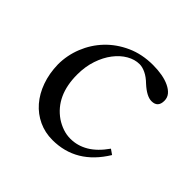

<svg xmlns="http://www.w3.org/2000/svg" viewBox="-122 -565 704 704"><g transform="rotate(45 230.0 -213.0)"><path d="M424.8 -101.6Q354 14.2 231 14.2Q192.4 14.2 159.4 -1.2Q126.5 -16.6 102.3 -44.4Q78.1 -72.3 64.2 -111.1Q50.3 -149.9 49.3 -196.3Q49.3 -243.2 66.9 -287.4Q84.5 -331.5 116.9 -365.7Q149.4 -399.9 195.3 -420.7Q241.2 -441.4 297.9 -441.4Q322.8 -441.4 344.7 -437.5Q366.7 -433.6 383.5 -425.5Q400.4 -417.5 410.2 -405.8Q419.9 -394 419.9 -377.9Q419.9 -343.3 387.2 -343.3Q362.3 -343.3 328.1 -374.5Q310.1 -392.1 292.7 -400.4Q275.4 -408.7 260.7 -408.7Q235.8 -408.7 211.7 -394.8Q187.5 -380.9 168.2 -355.7Q148.9 -330.6 137.2 -295.9Q125.5 -261.2 125.5 -219.7Q125.5 -110.8 198.7 -60.1Q215.8 -48.8 234.9 -42.2Q253.9 -35.6 274.4 -35.6Q311 -35.6 343.8 -54.9Q376.5 -74.2 405.3 -115.2Z"/></g></svg>

Font: XB Niloofar
Style: Regular
Weight: 400
Designer: Behnam
Foundry: Irmug
Version: Version 7.201 2008